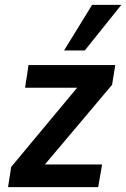

<svg xmlns="http://www.w3.org/2000/svg" viewBox="-20 -768 518 788"><path d="M13 0 26 -83 324 -441 309 -408H83L97 -501H453L440 -420L139 -63L154 -93H399L383 0ZM243 -561 358 -748H478L328 -561Z"/></svg>

Font: Nunito Sans 7pt Condensed
Style: Bold Italic
Weight: 700
Width: 3
Italic angle: -9°
Designer: Vernon Adams
Foundry: Vernon Adams
Version: Version 3.101;gftools[0.9.27]